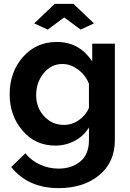

<svg xmlns="http://www.w3.org/2000/svg" viewBox="-20 -750 674 993"><path d="M157 -629 263 -730H360L466 -629L397 -597L312 -660L227 -597ZM30 -262Q30 -377 98.5 -455Q167 -533 274 -533Q391 -533 457 -432V-524H574V-25Q574 89 493 156Q412 223 283 223Q126 223 38 114L111 43Q141 80 186.5 101Q232 122 283 122Q351 122 395.5 85Q440 48 440 -25V-91Q414 -47 367 -22Q320 3 266 3Q163 3 96.5 -74.5Q30 -152 30 -262ZM440 -192V-317Q422 -362 383.5 -390.5Q345 -419 303 -419Q244 -419 205.5 -371Q167 -323 167 -258Q167 -193 208.5 -148.5Q250 -104 311 -104Q353 -104 389 -129.5Q425 -155 440 -192Z"/></svg>

Font: Raleway-v4020
Style: Bold
Weight: 700
Designer: Matt McInerney, Pablo Impallari, Rodrigo Fuenzalida
Foundry: Matt McInerney, Pablo Impallari, Rodrigo Fuenzalida
Version: Version 4.020;PS 004.020;hotconv 1.0.88;makeotf.lib2.5.64775